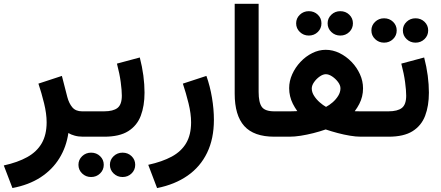

<svg xmlns="http://www.w3.org/2000/svg" viewBox="-42 -707 2280 993"><path d="M387.9 0H400.9V-131.2H382.5Q349.8 -131.2 332.3 -151.6Q314.9 -172 306.1 -205.4L278.1 -314.4L156.7 -274.5Q172.8 -226.5 186 -172.7Q199.2 -118.8 199.2 -74.5Q199.2 -10.1 173.9 33.8Q148.6 77.8 99.2 105.3Q49.8 132.9 -22.4 148.7L22.3 265.5Q106.7 249.7 167.7 210.2Q228.6 170.6 264.9 111.8Q301.2 53 311.6 -19.1Q324.9 -10.8 344.5 -5.4Q364.1 0 387.9 0Z M381.8 -131.2V0H455.6V-131.2ZM497.1 0Q575.5 0 621 -28.5Q666.5 -57 686 -108.1Q705.5 -159.3 705.5 -227.9Q705.5 -269.7 699.5 -315.8Q693.4 -361.9 681 -409.7L562.8 -378Q576.7 -325.1 582.4 -282.2Q588.1 -239.4 588.1 -212.4Q588.1 -166.2 565.7 -148.7Q543.3 -131.2 496.1 -131.2H443V0ZM526.4 145.3Q526.4 171.6 545.6 190.1Q564.7 208.5 591.8 208.5Q619.5 208.5 638.4 190.1Q657.3 171.8 657.3 145.3Q657.3 118.9 638.5 100.7Q619.6 82.5 591.9 82.5Q564.8 82.5 545.6 100.8Q526.4 119.1 526.4 145.3ZM363.7 145.3Q363.7 171.6 382.8 190.1Q401.9 208.5 429 208.5Q456.7 208.5 475.6 190.1Q494.6 171.8 494.6 145.3Q494.6 118.9 475.7 100.7Q456.8 82.5 429.1 82.5Q402 82.5 382.8 100.8Q363.7 119.1 363.7 145.3Z M770.4 265.7Q862.6 247.3 928.4 201.3Q994.2 155.4 1029.2 82.9Q1064.3 10.4 1064.3 -87.2Q1064.3 -142.5 1054.3 -201.9Q1044.4 -261.3 1025.5 -314.4L903.7 -274.5Q919.8 -226.5 933.1 -172.7Q946.3 -118.8 946.3 -74.5Q946.3 -10.1 921 33Q895.7 76.1 846.3 102.9Q796.8 129.6 724.7 145.4Z M1171.8 -687.2V-222.6Q1171.8 -110.4 1221.3 -55.2Q1270.8 0 1377 0H1388.7V-131.2H1377Q1328.7 -131.2 1312.2 -154Q1295.6 -176.8 1295.6 -232V-687.2Z M1652.4 -586.3Q1652.4 -560 1671.5 -541.6Q1690.7 -523.1 1717.8 -523.1Q1745.4 -523.1 1764.4 -541.5Q1783.3 -559.9 1783.3 -586.3Q1783.3 -612.8 1764.4 -631Q1745.6 -649.2 1717.9 -649.2Q1690.8 -649.2 1671.6 -630.9Q1652.4 -612.6 1652.4 -586.3ZM1489.6 -586.3Q1489.6 -560 1508.8 -541.6Q1527.9 -523.1 1555 -523.1Q1582.7 -523.1 1601.6 -541.5Q1620.5 -559.9 1620.5 -586.3Q1620.5 -612.8 1601.7 -631Q1582.8 -649.2 1555.1 -649.2Q1528 -649.2 1508.8 -630.9Q1489.6 -612.6 1489.6 -586.3ZM1643.2 -323.2Q1658.5 -323.2 1676 -311.6Q1693.5 -299.9 1706.2 -283Q1718.8 -266 1718.8 -250.2Q1718.8 -230.5 1707.3 -211.7Q1695.7 -192.9 1678.5 -177.9Q1661.2 -163 1644.2 -154.2Q1629.2 -162.3 1611.9 -177.4Q1594.6 -192.4 1582.5 -211.2Q1570.4 -230 1570.4 -249.2Q1570.4 -265.2 1582.4 -282.3Q1594.4 -299.4 1611.4 -311.3Q1628.3 -323.2 1643.2 -323.2ZM1835.6 -250.2Q1835.6 -287.9 1819.5 -323.3Q1803.4 -358.8 1775.9 -387.2Q1748.3 -415.7 1713.9 -432.5Q1679.4 -449.4 1642.6 -449.4Q1606.9 -449.4 1573.1 -432.5Q1539.2 -415.7 1512.3 -387.1Q1485.3 -358.5 1469.4 -323.2Q1453.5 -288 1453.5 -251.1Q1453.5 -229.4 1458.3 -209.4Q1463 -189.5 1472.5 -170.4Q1482.1 -151.3 1495.6 -132.3Q1484.2 -132 1475.2 -131.6Q1466.1 -131.2 1458.2 -131.2Q1450.3 -131.2 1441.6 -131.2H1370.6V0H1454.5Q1481.5 0 1513.4 -5Q1545.2 -10 1578.5 -18.4Q1611.8 -26.8 1642.4 -37.5Q1672.7 -27.3 1704.9 -18.8Q1737.1 -10.3 1768 -5.2Q1798.8 0 1824.3 0H1886.2V-131.2H1839.7Q1833.4 -131.2 1826 -131.2Q1818.6 -131.2 1810.4 -131.4Q1802.3 -131.5 1792.6 -131.8Q1806.7 -150.8 1816.3 -169.6Q1825.9 -188.3 1830.7 -208.3Q1835.6 -228.3 1835.6 -250.2Z M1867.2 -131.2V0H1924.3V-131.2ZM2041.6 -549.6Q2041.6 -523.3 2060.7 -504.9Q2079.8 -486.4 2106.9 -486.4Q2134.6 -486.4 2153.5 -504.8Q2172.5 -523.1 2172.5 -549.6Q2172.5 -576 2153.6 -594.2Q2134.7 -612.4 2107 -612.4Q2079.9 -612.4 2060.7 -594.1Q2041.6 -575.9 2041.6 -549.6ZM1878.8 -549.6Q1878.8 -523.3 1897.9 -504.9Q1917.1 -486.4 1944.2 -486.4Q1971.8 -486.4 1990.8 -504.8Q2009.7 -523.1 2009.7 -549.6Q2009.7 -576 1990.8 -594.2Q1972 -612.4 1944.3 -612.4Q1917.2 -612.4 1898 -594.1Q1878.8 -575.9 1878.8 -549.6ZM1967.8 0Q2046.2 0 2091.7 -28.5Q2137.2 -57 2156.7 -108.1Q2176.2 -159.3 2176.2 -227.9Q2176.2 -269.7 2170.2 -315.8Q2164.1 -361.9 2151.7 -409.7L2033.5 -378Q2047.4 -325.1 2053.1 -282.2Q2058.8 -239.4 2058.8 -212.4Q2058.8 -166.2 2036.4 -148.7Q2014 -131.2 1966.8 -131.2H1913.7V0Z"/></svg>

Font: Vazirmatn RD NL
Style: Regular
Weight: 400
Designer: Saber Rastikerdar
Foundry: Saber Rastikerdar
Version: Version 32.101